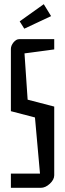

<svg xmlns="http://www.w3.org/2000/svg" viewBox="-20 -897 311 917"><path d="M32 -68H171L147 -336L32 -366V-663Q32 -679 44.5 -694.5Q57 -710 72 -710H239V-661L97 -642L112 -421L239 -388V-60Q239 -39 218 -19.5Q197 0 175 0H32ZM74 -795 189 -877 224 -820 96 -760Z"/></svg>

Font: Bahianita
Style: Regular
Weight: 400
Designer: Pablo Cosgaya & Dani Raskovsky
Foundry: Pablo Cosgaya & Dani Raskovsky
Version: Version 1.008